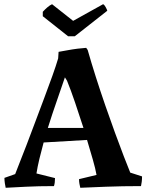

<svg xmlns="http://www.w3.org/2000/svg" viewBox="-20 -883 695 911"><path d="M7 8Q5 0 3 -13.5Q1 -27 1 -39L52 -57Q57 -71 71.5 -107Q86 -143 105.5 -194Q125 -245 146.5 -302.5Q168 -360 189.5 -417Q211 -474 228.5 -523Q246 -572 256 -606L258 -637Q276 -640 300 -644.5Q324 -649 348 -652Q372 -655 389 -656L396 -646Q413 -586 434.5 -518.5Q456 -451 479.5 -383Q503 -315 525.5 -253.5Q548 -192 567 -142.5Q586 -93 598 -64L654 -46Q654 -33 652.5 -20.5Q651 -8 649 0Q560 0 482 3Q404 6 361 8Q359 0 357 -10.5Q355 -21 355 -33L438 -53Q433 -82 420.5 -125.5Q408 -169 393 -219L187 -207Q176 -167 167 -129.5Q158 -92 153 -60L241 -38Q241 -15 236 0Q162 0 103.5 3Q45 6 7 8ZM207 -276H376Q356 -338 336 -397Q316 -456 298 -500L288 -516Q274 -474 251 -408.5Q228 -343 207 -276ZM303 -711 183 -806V-827Q193 -838 204.5 -848Q216 -858 227 -863L327 -784L469 -863Q475 -861 481.5 -849Q488 -837 489 -832L335 -711Z"/></svg>

Font: Labrada SemiBold
Style: Regular
Weight: 600
Designer: Mercedes Jáuregui
Foundry: Omnibus-Type Team
Version: Version 1.000; ttfautohint (v1.8.4.7-5d5b)